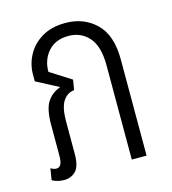

<svg xmlns="http://www.w3.org/2000/svg" viewBox="-86 -597 605 677"><g transform="rotate(-15 216.5 -259.0)"><path d="M67 8Q42 8 23 -3L30 -45Q34 -42 39.5 -40Q45 -38 51 -38Q72 -38 72 -78V-192Q72 -249 89 -275Q106 -301 135 -311L136 -313L56 -355V-379Q56 -417 74 -450.5Q92 -484 127 -505Q162 -526 213 -526Q280 -526 324.5 -483Q369 -440 369 -351V0H315V-344Q315 -414 286 -446.5Q257 -479 212 -479Q164 -479 137.5 -449Q111 -419 111 -375L188 -326L182 -289Q157 -287 141.5 -264Q126 -241 126 -190V-72Q126 -26 109 -9Q92 8 67 8Z"/></g></svg>

Font: Noto Sans Thai UI ExtCond Light
Style: Regular
Weight: 300
Width: 2
Designer: Monotype Design Team
Foundry: Monotype Imaging Inc.
Version: Version 2.000; ttfautohint (v1.8.4.7-5d5b)